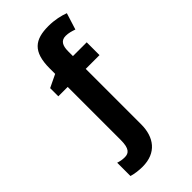

<svg xmlns="http://www.w3.org/2000/svg" viewBox="-291 -799 1114 1114"><g transform="rotate(-45 265.5 -242.0)"><path d="M357 -724C247 -724 189 -683 189 -545V-500L110 -462V-395H187V41C187 110 166 128 133 128C112 128 98 125 79 119V228C100 235 137 240 167 240C281 240 335 165 335 60V-395H448V-500H335V-540C335 -586 350 -613 388 -613C412 -613 434 -606 454 -599L486 -701C454 -713 410 -724 357 -724Z"/></g></svg>

Font: Noto Sans Display
Style: Bold
Weight: 700
Designer: Monotype Design Team
Foundry: Monotype Imaging Inc.
Version: Version 1.900